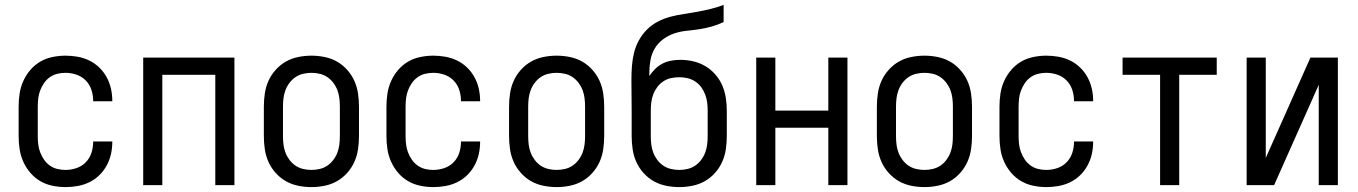

<svg xmlns="http://www.w3.org/2000/svg" viewBox="-20 -755 5540 783"><path d="M247 8Q221 8 194 2.5Q167 -3 144 -16.5Q121 -30 103.5 -50.5Q86 -71 75 -95.5Q64 -120 60 -146.5Q56 -173 56 -200V-320Q56 -347 60 -373.5Q64 -400 75 -424.5Q86 -449 103.5 -469.5Q121 -490 144 -503.5Q167 -517 194 -522.5Q221 -528 247 -528Q272 -528 297 -523.5Q322 -519 344.5 -508Q367 -497 385 -479.5Q403 -462 415 -440Q427 -418 432.5 -393.5Q438 -369 438 -344V-342H360V-343Q360 -366 353 -388Q346 -410 330 -426.5Q314 -443 292 -450.5Q270 -458 247 -458Q230 -458 213.5 -454Q197 -450 183 -440Q169 -430 159.5 -416Q150 -402 144 -386.5Q138 -371 136 -354Q134 -337 134 -320V-200Q134 -183 136 -166Q138 -149 144 -133.5Q150 -118 159.5 -104Q169 -90 183 -80Q197 -70 213.5 -66Q230 -62 247 -62Q270 -62 292 -69.5Q314 -77 330 -93.5Q346 -110 353 -132Q360 -154 360 -177V-178H438V-176Q438 -151 432.5 -126.5Q427 -102 415 -80Q403 -58 385 -40.5Q367 -23 344.5 -12Q322 -1 297 3.5Q272 8 247 8Z M564 0V-520H936V0H858V-450H642V0Z M1250 8Q1223 8 1196 2.5Q1169 -3 1146 -16Q1123 -29 1104.5 -49.5Q1086 -70 1075 -94.5Q1064 -119 1060 -146Q1056 -173 1056 -200V-320Q1056 -347 1060 -374Q1064 -401 1075 -425.5Q1086 -450 1104.5 -470.5Q1123 -491 1146 -504Q1169 -517 1196 -522.5Q1223 -528 1250 -528Q1277 -528 1304 -522.5Q1331 -517 1354 -504Q1377 -491 1395.5 -470.5Q1414 -450 1425 -425.5Q1436 -401 1440 -374Q1444 -347 1444 -320V-200Q1444 -173 1440 -146Q1436 -119 1425 -94.5Q1414 -70 1395.5 -49.5Q1377 -29 1354 -16Q1331 -3 1304 2.5Q1277 8 1250 8ZM1250 -62Q1267 -62 1284 -66Q1301 -70 1315 -79.5Q1329 -89 1339.5 -103Q1350 -117 1356 -133Q1362 -149 1364 -166Q1366 -183 1366 -200V-320Q1366 -337 1364 -354Q1362 -371 1356 -387Q1350 -403 1339.5 -417Q1329 -431 1315 -440.5Q1301 -450 1284 -454Q1267 -458 1250 -458Q1233 -458 1216 -454Q1199 -450 1185 -440.5Q1171 -431 1160.5 -417Q1150 -403 1144 -387Q1138 -371 1136 -354Q1134 -337 1134 -320V-200Q1134 -183 1136 -166Q1138 -149 1144 -133Q1150 -117 1160.5 -103Q1171 -89 1185 -79.5Q1199 -70 1216 -66Q1233 -62 1250 -62Z M1747 8Q1721 8 1694 2.5Q1667 -3 1644 -16.5Q1621 -30 1603.5 -50.5Q1586 -71 1575 -95.5Q1564 -120 1560 -146.5Q1556 -173 1556 -200V-320Q1556 -347 1560 -373.5Q1564 -400 1575 -424.5Q1586 -449 1603.5 -469.5Q1621 -490 1644 -503.5Q1667 -517 1694 -522.5Q1721 -528 1747 -528Q1772 -528 1797 -523.5Q1822 -519 1844.5 -508Q1867 -497 1885 -479.5Q1903 -462 1915 -440Q1927 -418 1932.5 -393.5Q1938 -369 1938 -344V-342H1860V-343Q1860 -366 1853 -388Q1846 -410 1830 -426.5Q1814 -443 1792 -450.5Q1770 -458 1747 -458Q1730 -458 1713.5 -454Q1697 -450 1683 -440Q1669 -430 1659.5 -416Q1650 -402 1644 -386.5Q1638 -371 1636 -354Q1634 -337 1634 -320V-200Q1634 -183 1636 -166Q1638 -149 1644 -133.5Q1650 -118 1659.5 -104Q1669 -90 1683 -80Q1697 -70 1713.5 -66Q1730 -62 1747 -62Q1770 -62 1792 -69.5Q1814 -77 1830 -93.5Q1846 -110 1853 -132Q1860 -154 1860 -177V-178H1938V-176Q1938 -151 1932.5 -126.5Q1927 -102 1915 -80Q1903 -58 1885 -40.5Q1867 -23 1844.5 -12Q1822 -1 1797 3.5Q1772 8 1747 8Z M2250 8Q2223 8 2196 2.5Q2169 -3 2146 -16Q2123 -29 2104.5 -49.5Q2086 -70 2075 -94.5Q2064 -119 2060 -146Q2056 -173 2056 -200V-320Q2056 -347 2060 -374Q2064 -401 2075 -425.5Q2086 -450 2104.5 -470.5Q2123 -491 2146 -504Q2169 -517 2196 -522.5Q2223 -528 2250 -528Q2277 -528 2304 -522.5Q2331 -517 2354 -504Q2377 -491 2395.5 -470.5Q2414 -450 2425 -425.5Q2436 -401 2440 -374Q2444 -347 2444 -320V-200Q2444 -173 2440 -146Q2436 -119 2425 -94.5Q2414 -70 2395.5 -49.5Q2377 -29 2354 -16Q2331 -3 2304 2.5Q2277 8 2250 8ZM2250 -62Q2267 -62 2284 -66Q2301 -70 2315 -79.5Q2329 -89 2339.5 -103Q2350 -117 2356 -133Q2362 -149 2364 -166Q2366 -183 2366 -200V-320Q2366 -337 2364 -354Q2362 -371 2356 -387Q2350 -403 2339.5 -417Q2329 -431 2315 -440.5Q2301 -450 2284 -454Q2267 -458 2250 -458Q2233 -458 2216 -454Q2199 -450 2185 -440.5Q2171 -431 2160.5 -417Q2150 -403 2144 -387Q2138 -371 2136 -354Q2134 -337 2134 -320V-200Q2134 -183 2136 -166Q2138 -149 2144 -133Q2150 -117 2160.5 -103Q2171 -89 2185 -79.5Q2199 -70 2216 -66Q2233 -62 2250 -62Z M2750 8Q2723 8 2696 2.5Q2669 -3 2646 -16Q2623 -29 2604.5 -49.5Q2586 -70 2575 -94.5Q2564 -119 2560 -146Q2556 -173 2556 -200V-303Q2556 -334 2555.5 -365.5Q2555 -397 2555 -429Q2555 -457 2557 -484.5Q2559 -512 2565.5 -539Q2572 -566 2585.5 -590.5Q2599 -615 2618.5 -634.5Q2638 -654 2663 -667Q2688 -680 2715 -687Q2742 -694 2769.5 -698Q2797 -702 2824 -707Q2851 -712 2878 -718.5Q2905 -725 2931 -735V-665Q2908 -654 2883 -647Q2858 -640 2832.5 -636Q2807 -632 2781 -629.5Q2755 -627 2730.5 -619Q2706 -611 2684.5 -595Q2663 -579 2650 -557Q2637 -535 2632.5 -509Q2628 -483 2628 -457V-445Q2638 -460 2651.5 -473.5Q2665 -487 2681.5 -495.5Q2698 -504 2716.5 -507.5Q2735 -511 2754 -511Q2781 -511 2807 -505Q2833 -499 2856 -485.5Q2879 -472 2897 -451.5Q2915 -431 2925.5 -406.5Q2936 -382 2940 -355.5Q2944 -329 2944 -303V-200Q2944 -173 2940 -146Q2936 -119 2925 -94.5Q2914 -70 2895.5 -49.5Q2877 -29 2854 -16Q2831 -3 2804 2.5Q2777 8 2750 8ZM2750 -62Q2767 -62 2784 -66Q2801 -70 2815 -79.5Q2829 -89 2839.5 -103Q2850 -117 2856 -133Q2862 -149 2864 -166Q2866 -183 2866 -200V-303Q2866 -320 2864 -336.5Q2862 -353 2856 -369Q2850 -385 2840 -399Q2830 -413 2815.5 -422.5Q2801 -432 2784.5 -436Q2768 -440 2751 -440Q2733 -440 2716.5 -436.5Q2700 -433 2685.5 -423.5Q2671 -414 2660.5 -400Q2650 -386 2644 -370Q2638 -354 2636 -337Q2634 -320 2634 -303V-200Q2634 -183 2636 -166Q2638 -149 2644 -133Q2650 -117 2660.5 -103Q2671 -89 2685 -79.5Q2699 -70 2716 -66Q2733 -62 2750 -62Z M3064 0V-520H3142V-304H3358V-520H3436V0H3358V-234H3142V0Z M3750 8Q3723 8 3696 2.5Q3669 -3 3646 -16Q3623 -29 3604.5 -49.5Q3586 -70 3575 -94.5Q3564 -119 3560 -146Q3556 -173 3556 -200V-320Q3556 -347 3560 -374Q3564 -401 3575 -425.5Q3586 -450 3604.5 -470.5Q3623 -491 3646 -504Q3669 -517 3696 -522.5Q3723 -528 3750 -528Q3777 -528 3804 -522.5Q3831 -517 3854 -504Q3877 -491 3895.5 -470.5Q3914 -450 3925 -425.5Q3936 -401 3940 -374Q3944 -347 3944 -320V-200Q3944 -173 3940 -146Q3936 -119 3925 -94.5Q3914 -70 3895.5 -49.5Q3877 -29 3854 -16Q3831 -3 3804 2.5Q3777 8 3750 8ZM3750 -62Q3767 -62 3784 -66Q3801 -70 3815 -79.5Q3829 -89 3839.5 -103Q3850 -117 3856 -133Q3862 -149 3864 -166Q3866 -183 3866 -200V-320Q3866 -337 3864 -354Q3862 -371 3856 -387Q3850 -403 3839.5 -417Q3829 -431 3815 -440.5Q3801 -450 3784 -454Q3767 -458 3750 -458Q3733 -458 3716 -454Q3699 -450 3685 -440.5Q3671 -431 3660.5 -417Q3650 -403 3644 -387Q3638 -371 3636 -354Q3634 -337 3634 -320V-200Q3634 -183 3636 -166Q3638 -149 3644 -133Q3650 -117 3660.5 -103Q3671 -89 3685 -79.5Q3699 -70 3716 -66Q3733 -62 3750 -62Z M4247 8Q4221 8 4194 2.5Q4167 -3 4144 -16.5Q4121 -30 4103.5 -50.5Q4086 -71 4075 -95.5Q4064 -120 4060 -146.5Q4056 -173 4056 -200V-320Q4056 -347 4060 -373.5Q4064 -400 4075 -424.5Q4086 -449 4103.5 -469.5Q4121 -490 4144 -503.5Q4167 -517 4194 -522.5Q4221 -528 4247 -528Q4272 -528 4297 -523.5Q4322 -519 4344.5 -508Q4367 -497 4385 -479.5Q4403 -462 4415 -440Q4427 -418 4432.5 -393.5Q4438 -369 4438 -344V-342H4360V-343Q4360 -366 4353 -388Q4346 -410 4330 -426.5Q4314 -443 4292 -450.5Q4270 -458 4247 -458Q4230 -458 4213.5 -454Q4197 -450 4183 -440Q4169 -430 4159.5 -416Q4150 -402 4144 -386.5Q4138 -371 4136 -354Q4134 -337 4134 -320V-200Q4134 -183 4136 -166Q4138 -149 4144 -133.5Q4150 -118 4159.5 -104Q4169 -90 4183 -80Q4197 -70 4213.5 -66Q4230 -62 4247 -62Q4270 -62 4292 -69.5Q4314 -77 4330 -93.5Q4346 -110 4353 -132Q4360 -154 4360 -177V-178H4438V-176Q4438 -151 4432.5 -126.5Q4427 -102 4415 -80Q4403 -58 4385 -40.5Q4367 -23 4344.5 -12Q4322 -1 4297 3.5Q4272 8 4247 8Z M4711 0V-450H4558V-520H4942V-450H4789V0Z M5064 0V-520H5142V-111L5324 -520H5436V0H5358V-409L5176 0Z"/></svg>

Font: Iosevka Algr
Style: Regular
Weight: 400
Monospace: yes
Designer: Belleve Invis
Foundry: Belleve Invis
Version: Version 26.0.2; ttfautohint (v1.8.3)